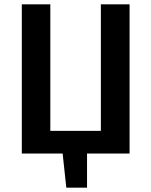

<svg xmlns="http://www.w3.org/2000/svg" viewBox="-20 -711 701 889"><path d="M580 0H383V158H287L270 0H81V-691H213V-105H447V-691H580Z"/></svg>

Font: Fira Sans Medium
Style: Regular
Weight: 500
Designer: bBox Type GmbH & Carrois Corporate GbR & Edenspiekermann AG
Foundry: bBox Type GmbH & Carrois Corporate GbR & Edenspiekermann AG
Version: Version 4.301